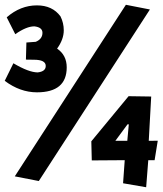

<svg xmlns="http://www.w3.org/2000/svg" viewBox="-26 -725 678 800"><path d="M135.7 29.3 35.6 9.8 498.5 -705.1 598.6 -685.5ZM604 -322.8 593.8 -138.2 631.3 -138.7 618.2 -57.6H591.8L583 55.2L486.8 38.6L493.7 -57.6L356.4 -56.6L354.5 -136.2L509.8 -324.2ZM505.4 -207 454.6 -138.2H504.4L510.7 -207ZM127.9 -702.6Q192.4 -702.6 226.1 -656.7Q239.7 -629.4 239.7 -598.6Q239.7 -561 211.9 -522.5Q252 -495.1 252 -444.3Q252 -340.3 127.9 -340.3Q57.6 -340.3 -6.3 -388.2L29.8 -461.4Q94.2 -423.3 131.3 -423.3Q164.6 -427.2 164.6 -450.2Q164.6 -476.1 115.2 -476.1L82 -476.6L84 -547.9L123 -550.8Q150.9 -562.5 150.9 -588.4Q150.9 -611.3 117.2 -615.2Q84 -615.2 37.6 -582.5L2 -652.8Q59.1 -702.6 127.9 -702.6Z"/></svg>

Font: Lapsus Pro (theguybrush.com)
Style: Bold
Weight: 700
Designer: Jose Roses
Version: Version 1.00 February 9, 2018, initial release